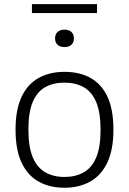

<svg xmlns="http://www.w3.org/2000/svg" viewBox="-20 -896 622 926"><path d="M291 9.5Q220 9.5 167 -19.8Q114 -49 84.5 -110.8Q55 -172.5 55 -270.5Q55 -367.5 84.2 -429.2Q113.5 -491 166.8 -520.2Q220 -549.5 291 -549.5Q362.5 -549.5 415.5 -520.8Q468.5 -492 497.8 -430.5Q527 -369 527 -270.5Q527 -173.5 497.5 -111.8Q468 -50 414.8 -20.2Q361.5 9.5 291 9.5ZM291 -42.5Q344 -42.5 383.2 -64.5Q422.5 -86.5 443.8 -136.2Q465 -186 465 -269.5Q465 -354 443.8 -404Q422.5 -454 383.2 -475.8Q344 -497.5 291 -497.5Q238 -497.5 198.8 -476Q159.5 -454.5 138.2 -404.8Q117 -355 117 -271.5Q117 -187 138.2 -137Q159.5 -87 198.8 -64.8Q238 -42.5 291 -42.5ZM291 -669Q269.5 -669 257.5 -680.2Q245.5 -691.5 245.5 -710.5Q245.5 -730.5 257.5 -741.8Q269.5 -753 291 -753Q312.5 -753 324.5 -741.8Q336.5 -730.5 336.5 -710.5Q336.5 -691.5 324.5 -680.2Q312.5 -669 291 -669ZM134 -833V-876H448V-833Z"/></svg>

Font: Encode Sans SemiExpanded Light
Style: Regular
Weight: 300
Width: 6
Designer: Multiple Designers
Foundry: Impallari Type
Version: Version 3.002